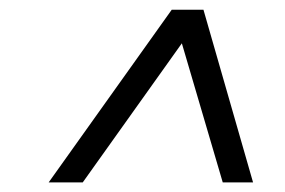

<svg xmlns="http://www.w3.org/2000/svg" viewBox="-20 -696 593 399"><path d="M505.9 -316.9H442.9L357.9 -606L151.9 -316.9H81.1L336.9 -675.8H402.8Z"/></svg>

Font: Cadman
Style: Italic
Weight: 400
Italic angle: -12°
Designer: Paul James MIller
Foundry: High-Logic / Made with FontCreator
Version: Version 2.114;March 28, 2021;FontCreator 13.0.0.2683 64-bit